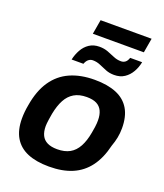

<svg xmlns="http://www.w3.org/2000/svg" viewBox="-157 -970 928 1086"><g transform="rotate(20 306.5 -427.0)"><path d="M267 12Q190 12 137.5 -10Q85 -32 58 -77.5Q31 -123 31 -192Q31 -212 33 -232.5Q35 -253 39 -274Q54 -365 94 -423.5Q134 -482 197 -510Q260 -538 344 -538Q422 -538 475 -516Q528 -494 555 -448.5Q582 -403 582 -333Q582 -303 576.5 -275.5Q571 -248 561 -221Q542 -141 503.5 -89.5Q465 -38 406.5 -13Q348 12 267 12ZM277 -96Q322 -96 352.5 -113Q383 -130 402 -165Q421 -200 430 -251Q434 -273 436 -287Q438 -301 438.5 -310.5Q439 -320 439 -329Q439 -362 428 -385Q417 -408 394.5 -419.5Q372 -431 335 -431Q290 -431 259.5 -413Q229 -395 210.5 -360.5Q192 -326 182 -275Q178 -253 176 -238.5Q174 -224 173 -214.5Q172 -205 172 -197Q172 -164 183 -141.5Q194 -119 217.5 -107.5Q241 -96 277 -96ZM181 -601Q188 -633 203.5 -661Q219 -689 244.5 -706Q270 -723 305 -723Q333 -723 356 -714.5Q379 -706 400.5 -696.5Q422 -687 446 -687Q461 -687 472 -695.5Q483 -704 489 -723H561Q555 -691 539 -663Q523 -635 497.5 -618Q472 -601 436 -601Q408 -601 385.5 -610Q363 -619 341.5 -628.5Q320 -638 296 -638Q282 -638 270.5 -629Q259 -620 252 -601ZM244 -779 259 -866H566L551 -779Z"/></g></svg>

Font: Archivo SemiBold
Style: Bold Italic
Weight: 700
Italic angle: -10°
Version: Version 2.001